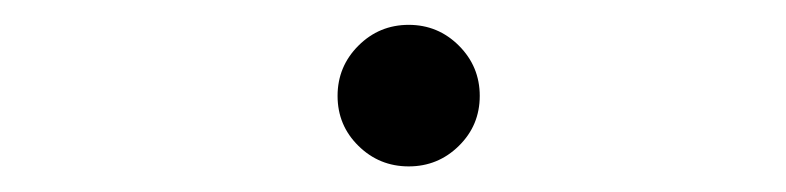

<svg xmlns="http://www.w3.org/2000/svg" viewBox="-20 -407 626 153"><path d="M305.7 -274.4Q282.2 -274.4 265.6 -290.8Q249 -307.1 249 -330.6Q249 -354 265.6 -370.6Q282.2 -387.2 305.7 -387.2Q329.1 -387.2 345.7 -370.6Q362.3 -354 362.3 -330.6Q362.3 -307.1 345.7 -290.8Q329.1 -274.4 305.7 -274.4Z"/></svg>

Font: Cascadia Code Light
Style: Italic
Weight: 300
Italic angle: -10°
Monospace: yes
Designer: Aaron Bell
Foundry: Saja Typeworks
Version: Version 2404.023; ttfautohint (v1.8.4)